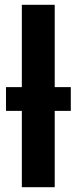

<svg xmlns="http://www.w3.org/2000/svg" viewBox="-20 -780 319 800"><path d="M71 0V-318H5V-417H71V-760H208V-417H275V-318H208V0Z"/></svg>

Font: Noto Sans Condensed
Style: Bold
Weight: 700
Width: 3
Designer: Monotype Design Team
Foundry: Monotype Imaging Inc.
Version: Version 2.013; ttfautohint (v1.8.4.7-5d5b)